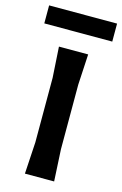

<svg xmlns="http://www.w3.org/2000/svg" viewBox="-145 -823 558 876"><g transform="rotate(15 134.5 -385.0)"><path d="M75 -150V-455L66 -600H204L196 -455V-150L204 0H66ZM295 -770V-685H-26V-770Z"/></g></svg>

Font: Farro Medium
Style: Regular
Weight: 500
Designer: Aceler Chua
Foundry: Grayscale Limited
Version: Version 1.101